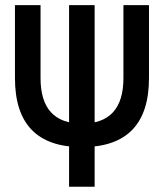

<svg xmlns="http://www.w3.org/2000/svg" viewBox="-20 -713 626 733"><path d="M293 -151.4Q37.1 -151.4 37.1 -415V-693.4H134.8V-415Q134.8 -241.2 293 -241.2Q451.2 -241.2 451.2 -415V-693.4H548.8V-415Q548.8 -151.4 293 -151.4ZM243.7 -200.2H341.3V0H243.7ZM341.3 -200.2H243.7V-693.4H341.3Z"/></svg>

Font: Cascadia Mono PL
Style: Regular
Weight: 400
Monospace: yes
Designer: Aaron Bell
Foundry: Saja Typeworks
Version: Version 2102.003